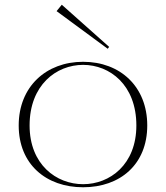

<svg xmlns="http://www.w3.org/2000/svg" viewBox="-20 -776 701 811"><path d="M331 15C488 15 602 -82 602 -246C602 -410 488 -515 331 -515C175 -515 59 -410 59 -246C59 -82 175 15 331 15ZM331 2C218 2 105 -81 105 -246C105 -417 218 -502 331 -502C444 -502 556 -417 556 -246C556 -81 444 2 331 2ZM219 -729 435 -570 441 -578 241 -756Z"/></svg>

Font: Sprat Thin
Style: Regular
Weight: 100
Designer: Ethan Nakache
Foundry: Collletttivo
Version: Version 2.000;Glyphs 3.2 (3217)